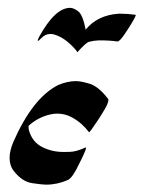

<svg xmlns="http://www.w3.org/2000/svg" viewBox="-20 -475 373 499"><path d="M99.6 4.9Q89.4 4.9 63.5 1Q37.6 -2.9 16.1 -30.3Q4.9 -44.4 4.9 -64.5Q4.9 -82.5 14.2 -105Q64.5 -220.2 130.9 -253.9Q155.3 -264.2 177.2 -264.2Q190.4 -264.2 213.1 -257.3Q235.8 -250.5 261.2 -217.8L261.7 -214.8Q261.7 -207 251.2 -189.5Q240.7 -171.9 240.2 -171.4Q239.7 -170.9 235.8 -164.6Q213.9 -131.3 211.4 -131.3Q193.4 -155.3 168 -169.4Q149.9 -179.7 128.9 -179.7Q120.1 -179.7 111.3 -177.7Q78.6 -170.4 54.2 -147.9V-145Q54.2 -140.1 55.2 -136.2Q64 -106 89.4 -93Q114.7 -80.1 144.5 -80.1Q145.5 -80.1 161.6 -80.3Q177.7 -80.6 202.6 -91.8H203.1Q203.6 -91.8 203.6 -90.8Q203.6 -85.9 193.8 -65.4L185.5 -48.8Q169.4 -14.2 156.7 -7.3Q128.9 4.9 99.6 4.9ZM181.2 -339.4Q174.3 -350.1 157.5 -364.7Q140.6 -379.4 121.1 -385.3Q115.7 -386.7 110.8 -386.7Q97.7 -386.7 87.4 -376Q80.6 -368.7 78.6 -368.7Q78.1 -368.7 78.1 -369.6Q78.1 -371.6 81.5 -378.9Q123 -454.6 162.1 -454.6Q171.4 -454.6 183.3 -445.6Q195.3 -436.5 202.6 -397.9Q233.4 -436 289.6 -439.5Q311 -439.5 333 -436.5Q333 -431.6 316.9 -406.2Q313.5 -400.9 312.5 -399.2Q311.5 -397.5 303.2 -385.3Q291 -367.2 285.2 -367.2Q266.1 -370.1 236.8 -370.1Q223.6 -369.6 210.9 -366.2Q203.1 -363.8 181.2 -339.4Z"/></svg>

Font: Terrible Cursive
Style: Regular
Weight: 400
Designer: GGBotNet
Foundry: GGBotNet
Version: 1.00